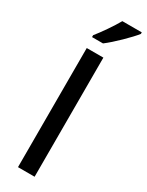

<svg xmlns="http://www.w3.org/2000/svg" viewBox="-254 -1024 811 1061"><g transform="rotate(30 151.5 -493.5)"><path d="M303 -977V-987H179C154 -942 108 -876 78 -839V-827H148C196 -863 274 -940 303 -977ZM189 0V-760H83V0Z"/></g></svg>

Font: Noto Sans Malayalam Medium
Style: Regular
Weight: 500
Designer: Jelle Bosma - Monotype Design Team
Foundry: Monotype Imaging Inc.
Version: Version 2.104